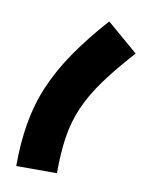

<svg xmlns="http://www.w3.org/2000/svg" viewBox="-58 -466 396 511"><g transform="rotate(10 140.5 -211.0)"><path d="M20 0Q20 -62 29 -115.5Q38 -169 59 -218.5Q80 -268 114 -317.5Q148 -367 197 -422L281 -350Q236 -300 206.5 -259.5Q177 -219 160 -180Q143 -141 136.5 -98Q130 -55 130 0Z"/></g></svg>

Font: IBM Plex Arabic SemiBold
Style: Regular
Weight: 600
Designer: Mike Abbink, Paul van der Laan, Pieter van Rosmalen, Wael Morcos, Khajak Apelian
Foundry: Bold Monday
Version: Version 1.0